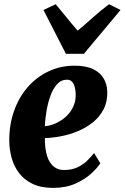

<svg xmlns="http://www.w3.org/2000/svg" viewBox="-20 -881 592 912"><path d="M456.5 -105.5Q443.5 -84.5 413.8 -57Q384 -29.5 338.5 -9Q293 11.5 232 11.5Q175 11.5 135.2 -7.5Q95.5 -26.5 71 -58.5Q46.5 -90.5 35.5 -130.2Q24.5 -170 24 -211.5Q23.5 -289 46.8 -354.2Q70 -419.5 112 -467.5Q154 -515.5 211 -542.2Q268 -569 334 -569Q388 -569 422 -552.8Q456 -536.5 472.2 -508.8Q488.5 -481 489.5 -447Q491 -398.5 472.2 -362.2Q453.5 -326 421.5 -300.2Q389.5 -274.5 350 -258Q310.5 -241.5 269.5 -233.8Q228.5 -226 193 -225Q193 -187.5 198.8 -159.2Q204.5 -131 216.2 -112Q228 -93 245 -83.2Q262 -73.5 283.5 -73.5Q321.5 -73.5 348.5 -86.5Q375.5 -99.5 394.5 -118.2Q413.5 -137 427 -154ZM299 -502.5Q270.5 -502.5 251.2 -481.2Q232 -460 219.8 -426.5Q207.5 -393 201 -354.5Q194.5 -316 193 -281.5Q210 -282.5 230.2 -289.5Q250.5 -296.5 270 -309Q289.5 -321.5 305.8 -340Q322 -358.5 331.2 -382.2Q340.5 -406 339.5 -435Q338 -469 327.8 -485.8Q317.5 -502.5 299 -502.5ZM293 -625.5 186.5 -833.5 244.5 -861Q270 -831 295.8 -798.8Q321.5 -766.5 349 -735.5Q386.5 -766.5 422.2 -798.8Q458 -831 498 -861L552.5 -833.5L378.5 -625.5Z"/></svg>

Font: Merriweather 24pt Black
Style: Italic
Weight: 900
Italic angle: -7.8°
Designer: Eben Sorkin
Foundry: Eben Sorkin
Version: Version 2.101